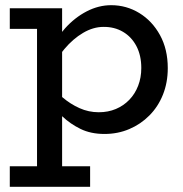

<svg xmlns="http://www.w3.org/2000/svg" viewBox="-20 -503 708 741"><path d="M383.2 14Q330.4 14 290.6 -5.5Q250.8 -25 220.6 -53.8Q190.4 -82.5 166.7 -109.5V-181.5Q190.4 -153.5 220.9 -127.6Q251.3 -101.6 286.7 -85.7Q322.1 -69.8 361.2 -69.8Q397.3 -69.8 427.2 -82.4Q457.1 -95 479 -117.8Q501 -140.6 513.1 -171.9Q525.3 -203.2 525.3 -240.6Q525.3 -289 506.6 -324.8Q487.9 -360.6 454.8 -380.1Q421.6 -399.7 379.4 -399.2Q339.9 -399.2 300.8 -376.2Q261.7 -353.3 228.3 -313.5Q194.8 -273.8 170.1 -222.2V-298.3Q193.6 -352 231.1 -393.7Q268.6 -435.4 314.7 -459.2Q360.8 -483 409.1 -483Q468 -483 517.7 -452.6Q567.4 -422.2 597.5 -367.5Q627.5 -312.9 627.5 -240Q627.5 -184.3 608.8 -137.6Q590.1 -91 556.5 -57.3Q523 -23.5 478.8 -4.8Q434.6 14 383.2 14ZM17.8 218V138.6H327.8V218ZM122.9 196.7V-471H219.7V196.7ZM17.8 -391.6V-471H215.8V-391.6Z"/></svg>

Font: BioRhyme ExtraBold
Style: Regular
Weight: 800
Designer: Aoife Mooney
Foundry: Aoife Mooney Type
Version: Version 1.600;gftools[0.9.33]